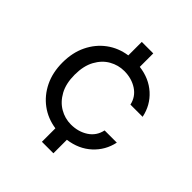

<svg xmlns="http://www.w3.org/2000/svg" viewBox="-194 -727 957 957"><g transform="rotate(45 285.0 -248.0)"><path d="M255 104V9Q194 0 147.5 -34.5Q101 -69 74.5 -123.5Q48 -178 48 -248Q48 -318 74.5 -372.5Q101 -427 147.5 -461.5Q194 -496 255 -505V-600H336V-505Q409 -496 458.5 -451.5Q508 -407 522 -339H436Q426 -385 387 -410.5Q348 -436 296 -436Q254 -436 217 -415Q180 -394 157 -352Q134 -310 134 -248Q134 -186 157 -144Q180 -102 217 -80.5Q254 -59 296 -59Q348 -59 387 -84.5Q426 -110 436 -157H522Q508 -91 459 -46Q410 -1 336 9V104Z"/></g></svg>

Font: DeepMind Sans
Style: Regular
Weight: 400
Designer: Jonny Pinhorn / Modifications: Colophon Foundry
Foundry: Colophon Foundry
Version: Version 1.002; ttfautohint (v1.8.2)